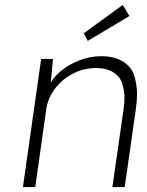

<svg xmlns="http://www.w3.org/2000/svg" viewBox="-20 -759 598 779"><path d="M73 0 147 -520H195L186 -424Q201 -449 227 -471Q260 -498 303 -514.5Q346 -531 391 -531Q446 -531 481 -508Q516 -485 526 -448Q536 -411 536 -377Q536 -349 531 -315L486 0H436L481 -313Q485 -339 485 -361Q485 -388 477 -417Q469 -446 441.5 -464.5Q414 -483 369 -483Q330 -483 296 -469.5Q262 -456 235 -433Q208 -410 190.5 -380.5Q173 -351 168 -318L123 0ZM336 -593 320 -624 478 -739 505 -694Z"/></svg>

Font: Lexend ExtLt
Style: Italic
Weight: 250
Italic angle: -8.13011°
Designer: Bonnie Shaver-Troup, Thomas Jockin
Foundry: Lexend
Version: Version 1.007